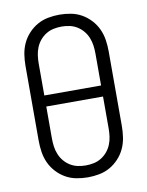

<svg xmlns="http://www.w3.org/2000/svg" viewBox="-85 -804 669 873"><g transform="rotate(-10 250.0 -367.5)"><path d="M250 8Q224 8 197.5 3Q171 -2 148 -15Q125 -28 106.5 -48Q88 -68 77 -92Q66 -116 62 -142.5Q58 -169 58 -195V-540Q58 -566 62 -592.5Q66 -619 77 -643Q88 -667 106.5 -687Q125 -707 148 -720Q171 -733 197.5 -738Q224 -743 250 -743Q276 -743 302.5 -738Q329 -733 352 -720Q375 -707 393.5 -687Q412 -667 423 -643Q434 -619 438 -592.5Q442 -566 442 -540V-195Q442 -169 438 -142.5Q434 -116 423 -92Q412 -68 393.5 -48Q375 -28 352 -15Q329 -2 302.5 3Q276 8 250 8ZM381 -393V-540Q381 -559 378.5 -577.5Q376 -596 369 -613.5Q362 -631 350 -645.5Q338 -660 322 -670Q306 -680 287.5 -684Q269 -688 250 -688Q231 -688 212.5 -684Q194 -680 178 -670Q162 -660 150 -645.5Q138 -631 131 -613.5Q124 -596 121.5 -577.5Q119 -559 119 -540V-393ZM250 -47Q269 -47 287.5 -51Q306 -55 322 -65Q338 -75 350 -89.5Q362 -104 369 -121.5Q376 -139 378.5 -157.5Q381 -176 381 -195V-342H119V-195Q119 -176 121.5 -157.5Q124 -139 131 -121.5Q138 -104 150 -89.5Q162 -75 178 -65Q194 -55 212.5 -51Q231 -47 250 -47Z"/></g></svg>

Font: Iosevka Term Curly Light
Style: Regular
Weight: 300
Designer: Belleve Invis
Foundry: Belleve Invis
Version: Version 32.3.0